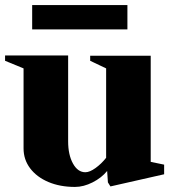

<svg xmlns="http://www.w3.org/2000/svg" viewBox="-40 -720 681 758"><path d="M256 18Q197 18 151 -1.5Q105 -21 79 -55.5Q53 -90 53 -134V-450L-20 -480V-501H229V-162Q229 -109 248 -74.5Q267 -40 297 -40Q314 -40 337 -56.5Q360 -73 379 -97V-450L316 -480V-500H555V-81L608 -70V-32L396 16L386 0L383 -45Q361 -18 325.5 0Q290 18 256 18ZM87 -604V-700H463V-604Z"/></svg>

Font: Wittgenstein Black
Style: Regular
Weight: 900
Designer: Jörg Drees
Foundry: Jörg Drees
Version: Version 1.303; ttfautohint (v1.8.4.7-5d5b)